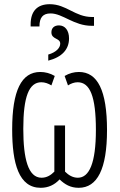

<svg xmlns="http://www.w3.org/2000/svg" viewBox="-20 -885 570 915"><path d="M126 -769V-759H168C168 -801 184 -821 221 -821C279 -821 332 -762 417 -762H428V-804H419C337 -804 297 -865 217 -865C156 -865 126 -830 126 -769ZM210 -625V-596C276 -613 309 -650 309 -702C309 -740 290 -764 261 -764C239 -764 225 -752 225 -731C225 -696 267 -705 267 -677C267 -657 248 -636 210 -625ZM174 10C210 10 240 -4 264 -30C289 -6 316 10 355 10C444 10 490 -80 490 -265C490 -454 445 -542 356 -542C333 -542 310 -536 288 -523L304 -478C318 -487 334 -493 350 -493C409 -493 437 -425 437 -266C437 -107 405 -38 351 -38C327 -38 307 -50 290 -67V-287H239V-67C222 -50 203 -38 178 -38C114 -38 91 -129 91 -271C91 -424 118 -493 177 -493C194 -493 210 -487 225 -478L241 -523C219 -536 195 -542 172 -542C82 -542 38 -453 38 -268C38 -105 70 10 174 10Z"/></svg>

Font: Noto Sans Mono Condensed Light
Style: Regular
Weight: 300
Width: 3
Designer: Monotype Design Team
Foundry: Monotype Imaging Inc.
Version: Version 2.014